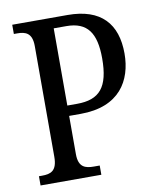

<svg xmlns="http://www.w3.org/2000/svg" viewBox="-81 -777 683 840"><g transform="rotate(-10 260.5 -357.0)"><path d="M31 0H301V-41H275C238 -41 207 -49 207 -108V-278H258C431 -278 493 -385 493 -505C493 -637 425 -714 277 -714H31V-673H46C82 -673 112 -664 112 -605V-113C112 -50 83 -41 45 -41H31ZM250 -324H207V-667H263C356 -667 393 -614 393 -501C393 -373 351 -324 250 -324Z"/></g></svg>

Font: Noto Serif Sinhala Condensed
Style: Regular
Weight: 400
Width: 3
Designer: Jelle Bosma - Monotype Design Team
Foundry: Monotype Imaging Inc.
Version: Version 2.007